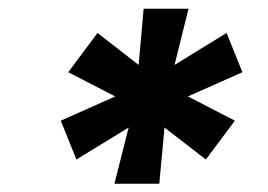

<svg xmlns="http://www.w3.org/2000/svg" viewBox="-20 -748 627 449"><path d="M247.6 -318.4 280.8 -449.7 158.7 -375 122.1 -465.8 249.5 -522.5 139.6 -579.1 208 -670.9 304.2 -596.2 315.9 -727.5H420.9L388.2 -596.2L509.8 -670.9L546.9 -579.1L419.4 -522.5L529.3 -465.8L461.4 -375L364.7 -449.7L352.5 -318.4Z"/></svg>

Font: Inter Extra Bold
Style: Italic
Weight: 800
Italic angle: -9.39999°
Designer: Rasmus Andersson
Foundry: rsms
Version: Version 4.000;git-3c8e0fc